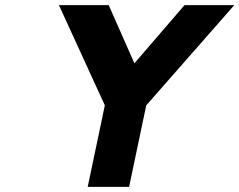

<svg xmlns="http://www.w3.org/2000/svg" viewBox="-20 -723 924 741"><path d="M207.5 -703.1 384.6 -316.4 318.5 -1.9H478.3L544.4 -316.4L884.1 -703.1H692L498.7 -478.7L399.6 -703.1Z"/></svg>

Font: Hussar
Style: BdOblTwo
Weight: 700
Foundry: Cannot Into Space Fonts
Version: Version 2.00